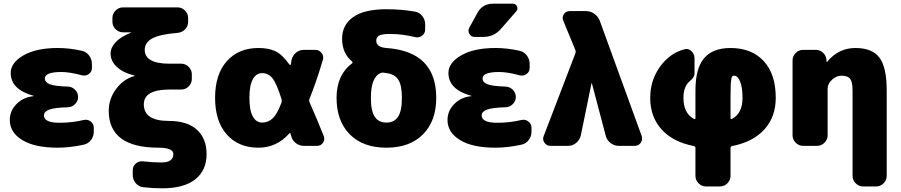

<svg xmlns="http://www.w3.org/2000/svg" viewBox="-20 -790 4881 1040"><path d="M433 -140Q454 -145 471 -132Q488 -119 488 -98V-77Q488 -51 472.5 -31Q457 -11 432 -6Q357 10 293 10Q168 10 100.5 -31.5Q33 -73 33 -140Q33 -189 69 -226Q105 -263 161 -269Q163 -269 163 -270Q163 -271 162 -271Q38 -305 38 -395Q38 -450 107 -490Q176 -530 293 -530Q356 -530 423 -515Q447 -510 462.5 -489.5Q478 -469 478 -443V-422Q478 -401 461 -389Q444 -377 424 -382Q358 -400 313 -400Q223 -400 223 -365Q223 -344 250 -333.5Q277 -323 348 -321Q371 -320 387 -303.5Q403 -287 403 -265Q403 -243 387 -226.5Q371 -210 348 -209Q274 -207 246 -196Q218 -185 218 -165Q218 -125 303 -125Q370 -125 433 -140Z M894 -135Q995 -135 1047 -87Q1099 -39 1099 45Q1099 133 1037.5 181.5Q976 230 859 230Q806 230 755 224Q731 221 715 202Q699 183 699 158V132Q699 110 716 95.5Q733 81 756 84Q804 90 854 90Q919 90 919 45Q919 10 839 10Q569 10 569 -190Q569 -254 608.5 -307.5Q648 -361 707 -378Q709 -378 709 -380Q709 -381 708 -381Q646 -396 612.5 -428Q579 -460 579 -500Q579 -532 606.5 -561.5Q634 -591 687 -612Q689 -612 689 -614Q689 -615 688 -615H646Q623 -615 606 -632Q589 -649 589 -672V-693Q589 -716 606 -733Q623 -750 646 -750H942Q965 -750 982 -733Q999 -716 999 -693V-672Q999 -648 982.5 -631Q966 -614 942 -612Q844 -604 804 -581.5Q764 -559 764 -520Q764 -445 899 -445H962Q985 -445 1002 -428Q1019 -411 1019 -388V-362Q1019 -339 1002 -322Q985 -305 962 -305H899Q759 -305 759 -225Q759 -135 894 -135Z M1505 -235Q1508 -244 1505 -253Q1478 -339 1455.5 -366.5Q1433 -394 1400 -394Q1368 -394 1349.5 -361Q1331 -328 1331 -260Q1331 -192 1349.5 -159Q1368 -126 1400 -126Q1433 -126 1457.5 -149.5Q1482 -173 1505 -235ZM1656 -238Q1696 -147 1734 -52Q1741 -33 1729.5 -16.5Q1718 0 1698 0H1626Q1601 0 1581.5 -15.5Q1562 -31 1557 -55Q1556 -56 1555 -60Q1554 -64 1554 -65Q1551 -73 1547 -67Q1478 10 1380 10Q1272 10 1208.5 -61.5Q1145 -133 1145 -260Q1145 -387 1208.5 -458.5Q1272 -530 1380 -530Q1435 -530 1472 -512.5Q1509 -495 1548 -440Q1550 -438 1552 -438Q1554 -438 1555 -440Q1556 -444 1557 -452Q1558 -460 1559 -464Q1564 -488 1582.5 -504Q1601 -520 1626 -520H1688Q1709 -520 1722 -503Q1735 -486 1729 -466Q1691 -339 1656 -254Q1653 -246 1656 -238Z M2157 -260Q2157 -329 2137 -359Q2117 -389 2073 -394Q2068 -394 2060 -396Q2051 -398 2044 -395Q1989 -375 1989 -260Q1989 -189 2010 -157.5Q2031 -126 2073 -126Q2115 -126 2136 -157.5Q2157 -189 2157 -260ZM2073 -530Q2343 -511 2343 -260Q2343 -135 2271.5 -62.5Q2200 10 2073 10Q1946 10 1874.5 -62.5Q1803 -135 1803 -260Q1803 -384 1887 -447Q1892 -452 1887 -457Q1833 -502 1833 -580Q1833 -655 1893 -697.5Q1953 -740 2073 -740Q2154 -740 2228 -727Q2252 -723 2267.5 -703Q2283 -683 2283 -658V-630Q2283 -609 2266 -596.5Q2249 -584 2228 -589Q2160 -606 2093 -606Q2049 -606 2033.5 -597.5Q2018 -589 2018 -570Q2018 -534 2073 -530Z M2804 -140Q2825 -145 2842 -132Q2859 -119 2859 -98V-77Q2859 -51 2843.5 -31Q2828 -11 2803 -6Q2728 10 2664 10Q2539 10 2471.5 -31.5Q2404 -73 2404 -140Q2404 -189 2440 -226Q2476 -263 2532 -269Q2534 -269 2534 -270Q2534 -271 2533 -271Q2409 -305 2409 -395Q2409 -450 2478 -490Q2547 -530 2664 -530Q2727 -530 2794 -515Q2818 -510 2833.5 -489.5Q2849 -469 2849 -443V-422Q2849 -401 2832 -389Q2815 -377 2795 -382Q2729 -400 2684 -400Q2594 -400 2594 -365Q2594 -344 2621 -333.5Q2648 -323 2719 -321Q2742 -320 2758 -303.5Q2774 -287 2774 -265Q2774 -243 2758 -226.5Q2742 -210 2719 -209Q2645 -207 2617 -196Q2589 -185 2589 -165Q2589 -125 2674 -125Q2741 -125 2804 -140ZM2651 -770H2757Q2774 -770 2780.5 -755Q2787 -740 2776 -728L2692 -632Q2655 -590 2597 -590H2551Q2532 -590 2522.5 -606.5Q2513 -623 2522 -640L2566 -720Q2593 -770 2651 -770Z M3229 -677 3456 -53Q3462 -33 3450.5 -16.5Q3439 0 3418 0H3332Q3307 0 3287 -15.5Q3267 -31 3261 -55L3186 -339Q3186 -340 3185 -340Q3184 -340 3184 -339L3126 -56Q3120 -32 3101 -16Q3082 0 3058 0H2962Q2941 0 2929 -17Q2917 -34 2925 -53L3097 -502Q3100 -510 3097 -518L3031 -678Q3023 -697 3034.5 -713.5Q3046 -730 3067 -730H3153Q3178 -730 3199 -715.5Q3220 -701 3229 -677Z M3945 -146Q4002 -176 4002 -260Q4002 -316 3989 -348Q3976 -380 3957 -380Q3951 -380 3947.5 -377.5Q3944 -375 3941.5 -363Q3939 -351 3938 -327Q3937 -303 3937 -260V-150Q3937 -142 3945 -146ZM3937 -530Q4051 -530 4116.5 -459.5Q4182 -389 4182 -260Q4182 -157 4120.5 -89Q4059 -21 3946 1Q3937 3 3937 11V163Q3937 186 3920 203Q3903 220 3880 220H3804Q3781 220 3764 203Q3747 186 3747 163V11Q3747 3 3738 1Q3625 -21 3563.5 -89Q3502 -157 3502 -260Q3502 -355 3555 -428.5Q3608 -502 3687 -523Q3709 -529 3725.5 -513Q3742 -497 3742 -473V-391Q3742 -372 3718 -352Q3682 -323 3682 -260Q3682 -176 3739 -146Q3747 -142 3747 -150V-300Q3747 -420 3794 -475Q3841 -530 3937 -530Z M4783 -300V163Q4783 186 4766 203Q4749 220 4726 220H4655Q4632 220 4615 203Q4598 186 4598 163V-300Q4598 -346 4585 -363Q4572 -380 4538 -380Q4510 -380 4486.5 -358Q4463 -336 4463 -310V-57Q4463 -34 4446 -17Q4429 0 4406 0H4330Q4307 0 4290 -17Q4273 -34 4273 -57V-463Q4273 -486 4290 -503Q4307 -520 4330 -520H4398Q4422 -520 4439 -503.5Q4456 -487 4457 -463V-455Q4457 -454 4458 -454Q4460 -454 4460 -455Q4522 -530 4613 -530Q4704 -530 4743.5 -478Q4783 -426 4783 -300Z"/></svg>

Font: Rounded Mplus 1c Black
Style: Regular
Weight: 900
Version: Version 1.059.20150529